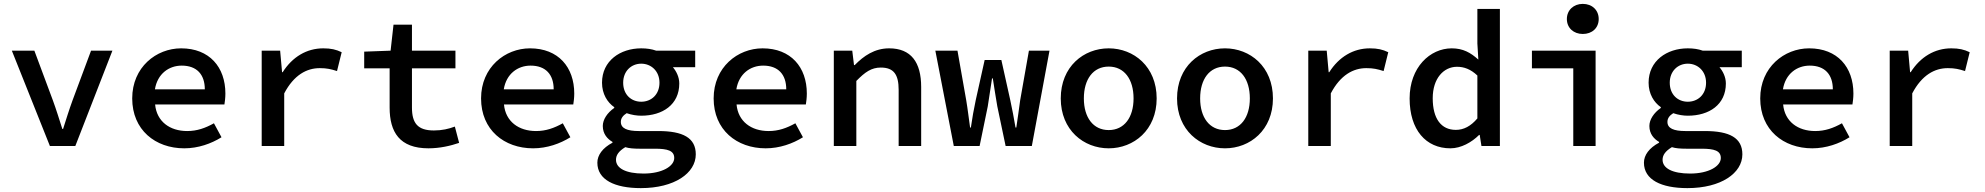

<svg xmlns="http://www.w3.org/2000/svg" viewBox="-20 -752 10223 989"><path d="M237 0H368L559 -491H449L354 -236C336 -187 321 -138 305 -88H301C285 -138 270 -187 252 -236L157 -491H41Z M661 -245C661 -83 780 12 929 12C1001 12 1068 -12 1121 -45L1082 -117C1037 -92 995 -77 944 -77C855 -77 787 -126 779 -214H1136C1138 -226 1141 -248 1141 -270C1141 -406 1059 -503 913 -503C785 -503 661 -406 661 -245ZM778 -292C791 -372 850 -414 916 -414C994 -414 1035 -368 1035 -292Z M1328 0H1444V-271C1494 -366 1560 -401 1627 -401C1664 -401 1684 -396 1716 -386L1740 -483C1711 -497 1685 -503 1645 -503C1560 -503 1486 -459 1436 -380H1433L1423 -491H1328Z M1987 -198C1987 -72 2038 12 2187 12C2246 12 2301 -1 2345 -16L2323 -100C2291 -88 2257 -80 2215 -80C2132 -80 2102 -117 2102 -198V-400H2326V-491H2102V-625H2007L1992 -491L1856 -486V-400H1987Z M2458 -245C2458 -83 2577 12 2726 12C2798 12 2865 -12 2918 -45L2879 -117C2834 -92 2792 -77 2741 -77C2652 -77 2584 -126 2576 -214H2933C2935 -226 2938 -248 2938 -270C2938 -406 2856 -503 2710 -503C2582 -503 2458 -406 2458 -245ZM2575 -292C2588 -372 2647 -414 2713 -414C2791 -414 2832 -368 2832 -292Z M3153 71C3153 48 3166 27 3201 6C3220 12 3244 14 3276 14H3354C3419 14 3453 24 3453 62C3453 104 3391 142 3295 142C3204 142 3153 115 3153 71ZM3057 86C3057 174 3146 217 3281 217C3454 217 3564 140 3564 43C3564 -42 3498 -77 3371 -77H3271C3210 -77 3178 -91 3178 -124C3178 -143 3189 -157 3208 -169C3234 -160 3260 -156 3283 -156C3393 -156 3479 -213 3479 -322C3479 -356 3463 -386 3446 -406H3561V-491H3360C3338 -499 3312 -503 3283 -503C3175 -503 3081 -439 3081 -326C3081 -268 3109 -224 3144 -200V-196C3108 -171 3085 -136 3085 -103C3085 -62 3109 -36 3135 -21V-17C3084 10 3057 47 3057 86ZM3283 -228C3232 -228 3190 -264 3190 -326C3190 -386 3232 -424 3283 -424C3334 -424 3377 -386 3377 -326C3377 -264 3334 -228 3283 -228Z M3656 -245C3656 -83 3775 12 3924 12C3996 12 4063 -12 4116 -45L4077 -117C4032 -92 3990 -77 3939 -77C3850 -77 3782 -126 3774 -214H4131C4133 -226 4136 -248 4136 -270C4136 -406 4054 -503 3908 -503C3780 -503 3656 -406 3656 -245ZM3773 -292C3786 -372 3845 -414 3911 -414C3989 -414 4030 -368 4030 -292Z M4275 0H4391V-335C4436 -381 4469 -404 4517 -404C4584 -404 4609 -368 4609 -289V0H4725V-304C4725 -431 4673 -503 4560 -503C4485 -503 4429 -464 4383 -417H4379L4370 -491H4275Z M4893 0H5026L5068 -204C5078 -267 5084 -310 5090 -348H5094C5102 -297 5109 -251 5117 -205L5160 0H5295L5386 -491H5280L5235 -236C5228 -189 5223 -143 5215 -95H5211C5203 -143 5194 -189 5184 -236L5138 -443H5052L5006 -236C4996 -190 4988 -143 4981 -95H4977C4970 -143 4965 -189 4957 -236L4912 -491H4798Z M5444 -245C5444 -82 5562 12 5691 12C5820 12 5938 -82 5938 -245C5938 -409 5820 -503 5691 -503C5562 -503 5444 -409 5444 -245ZM5563 -245C5563 -344 5611 -409 5691 -409C5771 -409 5819 -344 5819 -245C5819 -147 5771 -82 5691 -82C5611 -82 5563 -147 5563 -245Z M6043 -245C6043 -82 6161 12 6290 12C6419 12 6537 -82 6537 -245C6537 -409 6419 -503 6290 -503C6161 -503 6043 -409 6043 -245ZM6162 -245C6162 -344 6210 -409 6290 -409C6370 -409 6418 -344 6418 -245C6418 -147 6370 -82 6290 -82C6210 -82 6162 -147 6162 -245Z M6719 0H6835V-271C6885 -366 6951 -401 7018 -401C7055 -401 7075 -396 7107 -386L7131 -483C7102 -497 7076 -503 7036 -503C6951 -503 6877 -459 6827 -380H6824L6814 -491H6719Z M7241 -245C7241 -83 7325 12 7451 12C7506 12 7561 -19 7599 -57H7602L7611 0H7706V-706H7590V-528L7595 -445C7555 -481 7516 -503 7458 -503C7346 -503 7241 -405 7241 -245ZM7360 -246C7360 -349 7417 -408 7485 -408C7521 -408 7555 -396 7590 -363V-142C7556 -102 7520 -83 7479 -83C7404 -83 7360 -140 7360 -246Z M7871 -400H8084V0H8199V-491H7871ZM8133 -577C8181 -577 8215 -608 8215 -654C8215 -700 8181 -732 8133 -732C8086 -732 8051 -700 8051 -654C8051 -608 8086 -577 8133 -577Z M8544 71C8544 48 8557 27 8592 6C8611 12 8635 14 8667 14H8745C8810 14 8844 24 8844 62C8844 104 8782 142 8686 142C8595 142 8544 115 8544 71ZM8448 86C8448 174 8537 217 8672 217C8845 217 8955 140 8955 43C8955 -42 8889 -77 8762 -77H8662C8601 -77 8569 -91 8569 -124C8569 -143 8580 -157 8599 -169C8625 -160 8651 -156 8674 -156C8784 -156 8870 -213 8870 -322C8870 -356 8854 -386 8837 -406H8952V-491H8751C8729 -499 8703 -503 8674 -503C8566 -503 8472 -439 8472 -326C8472 -268 8500 -224 8535 -200V-196C8499 -171 8476 -136 8476 -103C8476 -62 8500 -36 8526 -21V-17C8475 10 8448 47 8448 86ZM8674 -228C8623 -228 8581 -264 8581 -326C8581 -386 8623 -424 8674 -424C8725 -424 8768 -386 8768 -326C8768 -264 8725 -228 8674 -228Z M9047 -245C9047 -83 9166 12 9315 12C9387 12 9454 -12 9507 -45L9468 -117C9423 -92 9381 -77 9330 -77C9241 -77 9173 -126 9165 -214H9522C9524 -226 9527 -248 9527 -270C9527 -406 9445 -503 9299 -503C9171 -503 9047 -406 9047 -245ZM9164 -292C9177 -372 9236 -414 9302 -414C9380 -414 9421 -368 9421 -292Z M9714 0H9830V-271C9880 -366 9946 -401 10013 -401C10050 -401 10070 -396 10102 -386L10126 -483C10097 -497 10071 -503 10031 -503C9946 -503 9872 -459 9822 -380H9819L9809 -491H9714Z"/></svg>

Font: Source Code Pro Semibold
Style: Regular
Weight: 600
Monospace: yes
Designer: Paul D. Hunt
Foundry: Adobe Systems Incorporated
Version: Version 1.017;PS 1.000;hotconv 1.0.70;makeotf.lib2.5.5900